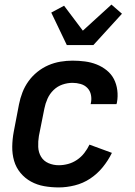

<svg xmlns="http://www.w3.org/2000/svg" viewBox="-20 -807 590 839"><path d="M237 12Q204 12 173 6.5Q142 1 115.5 -13.5Q89 -28 69.5 -51.5Q50 -75 41.5 -104.5Q33 -134 33.5 -166.5Q34 -199 40 -231L63 -351Q68 -377 78 -403Q88 -429 104.5 -452Q121 -475 143.5 -493Q166 -511 191.5 -522Q217 -533 244 -537.5Q271 -542 297 -542Q324 -542 351 -538.5Q378 -535 402 -525.5Q426 -516 446 -500Q466 -484 477.5 -462Q489 -440 492.5 -413Q496 -386 491 -359L489 -352H376L377 -356Q381 -374 377.5 -392Q374 -410 362 -422.5Q350 -435 332.5 -440Q315 -445 297 -445Q275 -445 253 -437.5Q231 -430 214 -413.5Q197 -397 187.5 -375.5Q178 -354 174 -333L150 -213Q146 -189 147 -165Q148 -141 159.5 -122Q171 -103 192 -94Q213 -85 237 -85Q257 -85 277.5 -90.5Q298 -96 316.5 -108.5Q335 -121 348.5 -138.5Q362 -156 371 -175L469 -139Q453 -106 429 -76.5Q405 -47 374 -26.5Q343 -6 307 3Q271 12 237 12ZM272 -610 204 -752 260 -782 342 -673 467 -787 513 -747 388 -610Z"/></svg>

Font: Lode Term
Style: Bold Italic
Weight: 700
Italic angle: -11°
Monospace: yes
Designer: Belleve Invis
Foundry: Belleve Invis
Version: Version 29.2.0